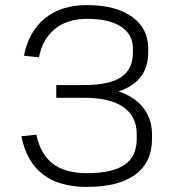

<svg xmlns="http://www.w3.org/2000/svg" viewBox="-20 -727 688 754"><path d="M321 7Q212 7 148 -42.5Q84 -92 64 -192L123 -198Q139 -121 187.5 -84Q236 -47 321 -47Q422 -47 469.5 -80Q517 -113 517 -182V-199Q517 -270 464.5 -306.5Q412 -343 311 -343H201V-393H311Q409 -393 455.5 -424Q502 -455 502 -520V-536Q502 -592 455 -622.5Q408 -653 321 -653Q245 -653 196 -613.5Q147 -574 133 -502L74 -508Q93 -604 157 -655.5Q221 -707 321 -707Q434 -707 498 -661.5Q562 -616 562 -536V-520Q562 -459 527.5 -419Q493 -379 425 -362V-374Q499 -355 538 -309.5Q577 -264 577 -199V-182Q577 -90 511.5 -41.5Q446 7 321 7Z"/></svg>

Font: Pathway Extreme 8pt Thin
Style: Regular
Weight: 100
Version: Version 1.001;gftools[0.9.26]